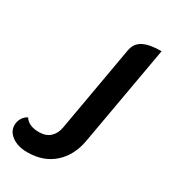

<svg xmlns="http://www.w3.org/2000/svg" viewBox="-217 -596 786 891"><g transform="rotate(30 176.0 -150.0)"><path d="M-39 129Q-39 109 -29 92Q-19 75 -2 67Q20 101 75 101Q112 101 134 81Q156 61 162 27L243 -433Q250 -474 284 -491.5Q318 -509 381 -509L286 28Q271 111 216 160Q161 209 75 209Q24 209 -7.5 186Q-39 163 -39 129Z"/></g></svg>

Font: K2D
Style: Bold Italic
Weight: 700
Italic angle: -10°
Designer: Katatrad Aksorn Co.,Ltd.
Foundry: Cadson Demak Co.,Ltd.
Version: Version 1.000; ttfautohint (v1.6)